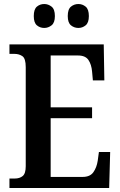

<svg xmlns="http://www.w3.org/2000/svg" viewBox="-20 -935 598 955"><path d="M27 0V-47H53Q78 -47 93 -59.5Q108 -72 108 -108V-601Q108 -644 91.5 -655.5Q75 -667 52 -667H27V-714H496L499 -535H442L438 -579Q435 -614 420 -636.5Q405 -659 368 -659H232V-401H438V-347H232V-55H391Q428 -55 444.5 -78.5Q461 -102 466 -135L472 -179H528L523 0ZM370 -796Q349 -796 333 -809Q317 -822 317 -855Q317 -889 333 -902Q349 -915 370 -915Q390 -915 406 -902Q422 -889 422 -855Q422 -822 406 -809Q390 -796 370 -796ZM200 -796Q179 -796 163.5 -809Q148 -822 148 -855Q148 -889 163.5 -902Q179 -915 200 -915Q220 -915 236.5 -902Q253 -889 253 -855Q253 -822 236.5 -809Q220 -796 200 -796Z"/></svg>

Font: Noto Serif Myanmar Cond SemBd
Style: Regular
Weight: 600
Width: 3
Designer: Ben Mitchell and the Monotype Design Team
Foundry: Monotype Imaging Inc.
Version: Version 2.106; ttfautohint (v1.8.4.7-5d5b)